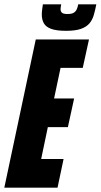

<svg xmlns="http://www.w3.org/2000/svg" viewBox="-36 -871 467 891"><path d="M-16 0 130 -688H377L348 -556H245L215 -414H308L279 -281H186L155 -133H259L231 0ZM271 -728Q226 -728 201.5 -737Q177 -746 167.5 -763Q158 -780 158 -803Q158 -814 159.5 -826Q161 -838 163 -851H248Q247 -845 246 -839Q245 -833 245 -828Q245 -818 251.5 -812Q258 -806 277 -806Q297 -806 306.5 -812Q316 -818 320.5 -828.5Q325 -839 327 -851H411Q406 -825 399.5 -802Q393 -779 379 -762.5Q365 -746 339.5 -737Q314 -728 271 -728Z"/></svg>

Font: Saira ExtraCondensed Black
Style: Italic
Weight: 900
Width: 2
Italic angle: -12°
Designer: Hector Gatti with collaboration of the Omnibus-Type team
Foundry: Omnibus-Type
Version: Version 1.101